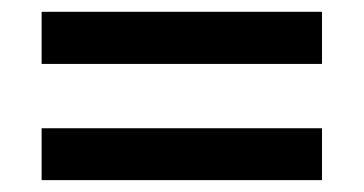

<svg xmlns="http://www.w3.org/2000/svg" viewBox="-20 -513 611 322"><path d="M520 -405.8H49.8V-493.2H520ZM520 -210.9H49.8V-297.9H520Z"/></svg>

Font: Open Sans
Style: SemiBold
Weight: 600
Foundry: Ascender Corporation
Version: Version 1.10